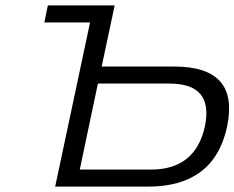

<svg xmlns="http://www.w3.org/2000/svg" viewBox="-20 -690 867 710"><path d="M184 0H529C687 0 788 -71 820 -223C850 -370 787 -444 623 -444H356L404 -670H157L144 -607H313ZM275 -63 342 -381H606C716 -381 759 -329 738 -224C715 -116 647 -63 539 -63Z"/></svg>

Font: LT Wave Light
Style: Italic
Weight: 300
Designer: Daniel Lyons
Version: Version 2.5 (Glyphs App)